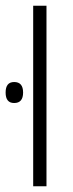

<svg xmlns="http://www.w3.org/2000/svg" viewBox="-45 -650 253 670"><path d="M70.8 0V-629.9H117.2V0ZM4.4 -363.8Q35.6 -363.8 35.6 -327.1Q35.6 -290.5 4.4 -290.5Q-25.4 -290.5 -25.4 -327.1Q-25.4 -363.8 4.4 -363.8Z"/></svg>

Font: Open Sans Hebrew Condensed Light
Style: Regular
Weight: 300
Width: 3
Foundry: Ascender Corporation, Yanek Iontef
Version: Version 2.001;PS 002.001;hotconv 1.0.70;makeotf.lib2.5.58329